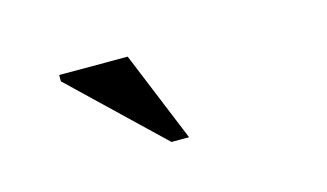

<svg xmlns="http://www.w3.org/2000/svg" viewBox="-37 -776 574 337"><g transform="rotate(-15 250.0 -608.0)"><path d="M274.5 -526H242.5L82.5 -679V-690.5H207Z"/></g></svg>

Font: Newsreader 36pt SemiBold
Style: Regular
Weight: 600
Designer: Hugues Gentile
Foundry: Production Type
Version: Version 1.003